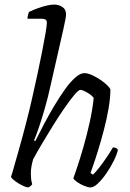

<svg xmlns="http://www.w3.org/2000/svg" viewBox="-20 -820 568 840"><path d="M104 0Q97 0 85.5 -5Q74 -10 61.5 -17.5Q49 -25 39.5 -33Q30 -41 28 -46Q34 -63 41.5 -91Q49 -119 59 -152.5Q69 -186 78 -220.5Q87 -255 95 -285Q108 -335 120.5 -390Q133 -445 144.5 -498.5Q156 -552 165 -598Q174 -644 179.5 -676.5Q185 -709 185 -721Q185 -731 179 -734.5Q173 -738 163 -738H100Q100 -744 102.5 -754Q105 -764 107 -768Q128 -778 148 -785Q168 -792 186 -796Q204 -800 217 -800Q237 -800 253 -789.5Q269 -779 269 -757Q269 -750 266 -734Q263 -718 257 -691L201 -445Q190 -394 176 -345.5Q162 -297 149.5 -260.5Q137 -224 129 -206L134 -202Q151 -236 172 -276Q193 -316 216.5 -355.5Q240 -395 263.5 -428Q287 -461 309 -480.5Q331 -500 349 -500Q364 -500 382.5 -491.5Q401 -483 419 -471Q437 -459 449 -447Q461 -435 463 -429Q463 -392 455 -345.5Q447 -299 434.5 -251.5Q422 -204 409.5 -163.5Q397 -123 387.5 -96Q378 -69 376 -63L387 -56Q397 -65 413.5 -86Q430 -107 446.5 -131.5Q463 -156 474 -175Q482 -175 488 -172Q494 -169 496 -164Q491 -143 477 -115Q463 -87 445 -61Q427 -35 408.5 -17.5Q390 0 376 0Q365 0 348 -7Q331 -14 317.5 -23.5Q304 -33 301 -40Q305 -51 317.5 -88Q330 -125 345 -177Q360 -229 372.5 -285.5Q385 -342 390 -392Q382 -402 370.5 -409.5Q359 -417 348 -422Q337 -427 332 -427Q324 -427 305 -404.5Q286 -382 261.5 -346.5Q237 -311 211.5 -270Q186 -229 163 -190Q140 -151 125 -123Q120 -106 117.5 -91Q115 -76 115 -61Q115 -51 116 -39Q117 -27 121 -14Q119 -11 115.5 -7.5Q112 -4 104 0Z"/></svg>

Font: Texturina Medium 12pt ExtraLight
Style: Italic
Weight: 250
Italic angle: -11°
Version: Version 1.002